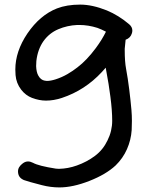

<svg xmlns="http://www.w3.org/2000/svg" viewBox="-20 -818 644 838"><path d="M405.3 -696.3Q365.2 -709 326.2 -709H317.4Q273.4 -707 234.4 -690.4Q195.3 -673.8 169.9 -638.7Q144.5 -602.5 138.7 -551.8Q137.7 -539.1 137.7 -529.3Q138.7 -503.9 146.5 -489.3Q157.2 -468.8 175.8 -465.8H176.8Q181.6 -464.8 184.6 -464.8Q201.2 -464.8 222.7 -471.7Q250 -480.5 274.4 -494.6Q298.8 -508.8 318.4 -524.4Q358.4 -554.7 398.4 -608.4Q425.8 -645.5 442.4 -679.7Q423.8 -689.5 405.3 -696.3ZM223.6 -82Q229.5 -81.1 237.3 -81.1Q277.3 -82 315.4 -95.7Q359.4 -111.3 394.5 -137.7Q429.7 -164.1 449.2 -205.1Q469.7 -246.1 469.7 -291Q469.7 -335.9 461.9 -395.5Q454.1 -455.1 445.3 -500Q443.4 -510.7 441.4 -522.5Q432.6 -512.7 424.8 -503.9Q350.6 -423.8 250 -390.6Q214.8 -378.9 180.7 -378.9Q151.4 -378.9 120.1 -390.6Q91.8 -401.4 72.3 -426.8Q50.8 -455.1 47.9 -490.2Q46.9 -502 46.9 -514.6Q46.9 -593.8 99.6 -671.9Q154.3 -752 228.5 -781.2Q271.5 -797.9 330.1 -797.9Q382.8 -797.9 446.3 -772.5Q498 -751 543.9 -711.9Q557.6 -700.2 557.6 -684.6Q557.6 -678.7 555.7 -672.9Q549.8 -652.3 528.3 -644.5Q524.4 -608.4 524.4 -605.5V-598.6Q524.4 -548.8 530.3 -517.6Q538.1 -475.6 543.9 -428.7Q549.8 -381.8 553.7 -337.9Q555.7 -314.5 555.7 -290Q555.7 -269.5 554.7 -250Q551.8 -207 534.2 -167Q516.6 -127 484.4 -95.7Q442.4 -56.6 370.1 -28.3Q297.9 0 239.3 0Q201.2 0 163.1 -9.8Q98.6 -26.4 84 -32.2L80.1 -34.2Q58.6 -44.9 58.6 -70.3Q58.6 -89.8 80.1 -105.5Q90.8 -113.3 102.5 -113.3Q112.3 -113.3 124 -107.4Q148.4 -93.8 223.6 -82Z"/></svg>

Font: sage sans
Style: Regular
Weight: 400
Version: Version 001.032